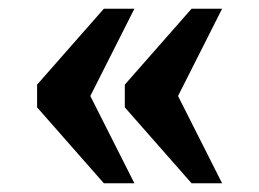

<svg xmlns="http://www.w3.org/2000/svg" viewBox="-20 -490 594 440"><path d="M419 -70 266 -244V-296L419 -470H489L388 -270L489 -70ZM218 -70 65 -244V-296L218 -470H288L187 -270L288 -70Z"/></svg>

Font: Noto Serif Tamil
Style: Italic
Weight: 400
Italic angle: -12°
Designer: Indian Type Foundry, Tom Grace, and the Monotype Design Team
Foundry: Monotype Imaging Inc.
Version: Version 2.003